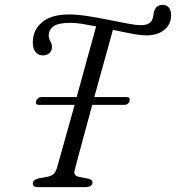

<svg xmlns="http://www.w3.org/2000/svg" viewBox="-20 -770 724 790"><path d="M287 -69Q281 -47 306 -42L345 -34.5Q363 -29 360.5 -17Q357 0 330.5 0H137Q113.5 0 115 -16.5Q116 -30.5 141 -36.5L176.5 -43Q191 -46 199.8 -53.5Q208.5 -61 214 -78Q220 -99 231.2 -138.8Q242.5 -178.5 256.8 -230.2Q271 -282 287 -338.5H140Q124 -338.5 129 -354.5Q133.5 -370.5 150 -370.5H295.5Q311 -427 326 -481.8Q341 -536.5 354 -583.2Q367 -630 375.5 -661.5Q345.5 -667.5 318.2 -671.8Q291 -676 270.5 -676Q220 -676 200.5 -662Q181 -648 180.5 -624.5Q180 -611.5 187 -600.5Q194 -589.5 194 -575Q193.5 -562 183.5 -552Q173.5 -542 156.5 -542Q137.5 -542 125.8 -557Q114 -572 115 -597.5Q116 -647.5 153.5 -679Q191 -710.5 265 -710.5Q297.5 -710.5 339.5 -704Q381.5 -697.5 424.8 -688.8Q468 -680 504 -673.2Q540 -666.5 560 -666.5Q597 -666.5 606.5 -689.5Q610 -698.5 610.8 -705.8Q611.5 -713 613 -719Q616 -733 625 -741.5Q634 -750 650 -750Q665 -750 674.5 -739.5Q684 -729 684 -707Q684 -670.5 656.5 -647.5Q629 -624.5 582.5 -624.5Q558.5 -624.5 521.8 -631.5Q485 -638.5 444.5 -647Q431 -598.5 410.5 -524Q390 -449.5 368 -370.5H501Q517.5 -370.5 513 -354.5Q508 -338.5 491.5 -338.5H359.5Q343.5 -279 328.8 -225Q314 -171 303 -129.8Q292 -88.5 287 -69Z"/></svg>

Font: Fraunces 9pt Soft Light
Style: Italic
Weight: 300
Italic angle: -16°
Version: Version 1.000;[0bf87f6ff]